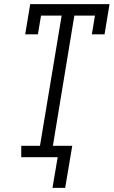

<svg xmlns="http://www.w3.org/2000/svg" viewBox="-20 -755 546 922"><path d="M232 147 257 0H82V-55H172L276 -680H177L162 -590H101L125 -735H506L482 -590H421L436 -680H337L234 -55H327L293 147Z"/></svg>

Font: Iosevka Curly Slab LtObl
Style: Regular
Weight: 300
Italic angle: -9°
Monospace: yes
Designer: Belleve Invis
Foundry: Belleve Invis
Version: Version 11.0.0; ttfautohint (v1.8.3)